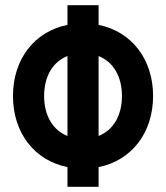

<svg xmlns="http://www.w3.org/2000/svg" viewBox="-20 -720 640 740"><path d="M360 0V-76C486 -101 570 -207 570 -350C570 -493 486 -599 360 -624V-700H240V-624C114 -599 30 -493 30 -350C30 -207 114 -101 240 -76V0ZM150 -350C150 -426 184 -482 240 -504V-196C184 -218 150 -274 150 -350ZM450 -350C450 -274 416 -218 360 -196V-504C416 -482 450 -426 450 -350Z"/></svg>

Font: CommitMono
Style: 700Regular
Weight: 700
Monospace: yes
Designer: Eigil Nikolajsen
Foundry: Eigil Nikolajsen
Version: Version 1.143